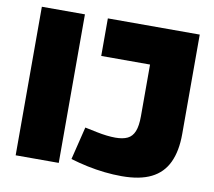

<svg xmlns="http://www.w3.org/2000/svg" viewBox="-78 -790 993 891"><g transform="rotate(10 418.0 -345.0)"><path d="M49 0V-700H252V0ZM307 -28 345 -183Q374 -177 400.5 -171.5Q427 -166 449.5 -163.5Q472 -161 490 -161Q525 -161 547 -171.5Q569 -182 579.5 -208Q590 -234 590 -280V-523H360V-700H793V-231Q793 -151 767.5 -97Q742 -43 688.5 -16.5Q635 10 550 10Q510 10 469 5.5Q428 1 387.5 -7.5Q347 -16 307 -28Z"/></g></svg>

Font: Georama ExtraCondensed Thin ExtraBold
Style: Regular
Weight: 800
Version: Version 1.001